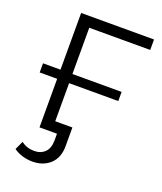

<svg xmlns="http://www.w3.org/2000/svg" viewBox="-161 -803 931 1104"><g transform="rotate(20 304.5 -250.5)"><path d="M142 0V-297H35V-353H142V-700H588V-636H215V-353H516V-297H215V-64H320V50Q320 121 278 160Q236 199 170 199Q140 199 110 190.5Q80 182 55 164L79 112Q114 138 159 138Q199 138 224 113.5Q249 89 249 40V0Z"/></g></svg>

Font: Montserrat
Style: Regular
Weight: 400
Designer: Julieta Ulanovsky
Foundry: Julieta Ulanovsky
Version: Version 9.000; ttfautohint (v1.8.4.7-5d5b)